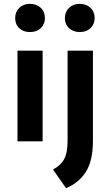

<svg xmlns="http://www.w3.org/2000/svg" viewBox="-20 -736 571 1000"><path d="M136 -716Q102 -716 80.5 -695Q59 -674 59 -642Q59 -609 80.5 -589Q102 -569 136 -569Q171 -569 192.5 -589.5Q214 -610 214 -642Q214 -675 192 -695.5Q170 -716 136 -716ZM202 0H71V-472H202ZM464 -472V-3Q464 102 427 159.5Q390 217 324 244L256 147Q296 126 314 93Q332 60 332 -3V-472ZM395 -716Q361 -716 339.5 -695Q318 -674 318 -642Q318 -609 340 -589Q362 -569 395 -569Q430 -569 451.5 -589.5Q473 -610 473 -642Q473 -675 451 -695.5Q429 -716 395 -716Z"/></svg>

Font: Madhuban SemiBold
Style: Regular
Weight: 600
Designer: jaikishan Patel
Foundry: MagicType
Version: Version 1.000